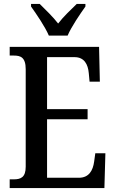

<svg xmlns="http://www.w3.org/2000/svg" viewBox="-20 -951 586 971"><path d="M227 -771H322C341 -816 385 -880 412 -918V-931H368C338 -902 300 -866 274 -832C248 -866 210 -902 181 -931H137V-918C164 -880 208 -816 227 -771ZM29 0H508L513 -176H462L456 -133C450 -89 430 -52 379 -52H218V-348H423V-399H218V-662H357C406 -662 425 -626 429 -581L433 -538H485L481 -714H29V-670H50C83 -670 110 -662 110 -601V-108C110 -55 86 -44 50 -44H29Z"/></svg>

Font: Noto Serif Thai Condensed Medium
Style: Regular
Weight: 500
Width: 3
Designer: Monotype Design Team
Foundry: Monotype Imaging Inc.
Version: Version 2.002